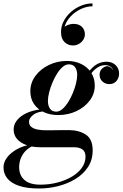

<svg xmlns="http://www.w3.org/2000/svg" viewBox="-75 -818 701 1098"><path d="M149 260Q78.5 260 33.2 244.5Q-12 229 -33.5 201.8Q-55 174.5 -55 140Q-55 113 -39.2 89.2Q-23.5 65.5 2.2 47.8Q28 30 57 19.8Q86 9.5 112.5 9.5H136Q105 16.5 82.2 35Q59.5 53.5 47 80.2Q34.5 107 34.5 138Q34.5 184.5 64.8 211.2Q95 238 156 238Q207.5 238 254 225.8Q300.5 213.5 336.8 191.8Q373 170 393.5 141Q414 112 414 78Q414 49 396.2 36.5Q378.5 24 347.5 24Q338.5 24 318.2 24Q298 24 273 24Q248 24 223.5 24Q199 24 180.5 24Q162 24 155.5 24Q110.5 24 76 11.5Q41.5 -1 22.2 -23.5Q3 -46 3 -77Q3 -103.5 18.2 -125Q33.5 -146.5 59.5 -162Q85.5 -177.5 119.2 -185.8Q153 -194 190.5 -194L189.5 -181.5Q142 -181.5 116.5 -162.2Q91 -143 91 -122Q91 -102 105 -91.5Q119 -81 140.8 -77Q162.5 -73 186 -73Q203.5 -73 228.8 -73.2Q254 -73.5 278.5 -73.8Q303 -74 317 -74Q376.5 -74 415.8 -48.2Q455 -22.5 455 42Q455 96.5 428 137.5Q401 178.5 356 205.8Q311 233 257 246.5Q203 260 149 260ZM258 -160Q212 -160 176 -176.5Q140 -193 119.2 -223.5Q98.5 -254 98.5 -296.5Q98.5 -344.5 127.5 -383.8Q156.5 -423 204.2 -446.2Q252 -469.5 308 -469.5Q353.5 -469.5 389.5 -452Q425.5 -434.5 446.2 -402.8Q467 -371 467 -328.5Q467 -281 438 -242.8Q409 -204.5 361.5 -182.2Q314 -160 258 -160ZM247 -179.5Q264.5 -179.5 281.5 -194Q298.5 -208.5 313.8 -232.2Q329 -256 340.8 -284.2Q352.5 -312.5 359.5 -340.2Q366.5 -368 366.5 -390Q366.5 -415.5 355 -432.8Q343.5 -450 318.5 -450Q301 -450 284 -435.8Q267 -421.5 251.8 -397.5Q236.5 -373.5 224.8 -345.5Q213 -317.5 206 -289.8Q199 -262 199 -240.5Q199 -214.5 210.5 -197Q222 -179.5 247 -179.5ZM534.5 -465Q565.5 -465 585.8 -446Q606 -427 606 -397.5Q606 -372.5 591 -354.8Q576 -337 550 -337Q527.5 -337 511 -351.8Q494.5 -366.5 494.5 -391.5Q494.5 -410.5 507 -423.8Q519.5 -437 537.5 -440Q548.5 -438.5 557.8 -432.2Q567 -426 573 -415.5Q568 -429.5 555.2 -437.5Q542.5 -445.5 527 -445.5Q504.5 -445.5 484.8 -433.2Q465 -421 447.5 -399Q430 -377 415 -346.5L401 -354.5Q427.5 -410 460.5 -437.5Q493.5 -465 534.5 -465ZM342.5 -558Q313.5 -558 293.8 -577.5Q274 -597 274 -634Q274 -668 289.5 -697.5Q305 -727 331.2 -750Q357.5 -773 389.5 -785.8Q421.5 -798.5 454 -798.5V-782Q425 -782 395.8 -770Q366.5 -758 342 -736.8Q317.5 -715.5 303.2 -687.5Q289 -659.5 290.5 -627.5H275Q275 -645 286 -657Q297 -669 313 -675.2Q329 -681.5 345 -681.5Q377 -681.5 393.8 -664.2Q410.5 -647 410.5 -622Q410.5 -605.5 401.5 -591Q392.5 -576.5 376.8 -567.2Q361 -558 342.5 -558Z"/></svg>

Font: Bodoni Moda 11pt SemiBold
Style: Italic
Weight: 600
Italic angle: -13°
Designer: Owen Earl
Foundry: indestructible type
Version: Version 2.004